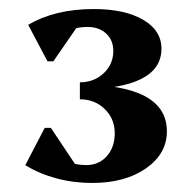

<svg xmlns="http://www.w3.org/2000/svg" viewBox="-20 -797 425 425"><path d="M183.8 -392Q142.6 -392 104.7 -402.2Q66.8 -412.4 36 -431.4L79 -514H92.6L162 -410L97.2 -415.2L94.8 -467Q121.6 -431.6 171 -431.6Q198.8 -431.6 216.4 -451.3Q234 -471 234 -502.2Q234 -534 211.9 -555.6Q189.8 -577.2 156.8 -577.2V-609.8Q252.8 -609.8 301.1 -583.9Q349.4 -558 349.4 -506.2Q349.4 -456.6 303.1 -424.3Q256.8 -392 183.8 -392ZM156.8 -599.4V-614.8Q188 -614.8 209.4 -634.8Q230.8 -654.8 230.8 -684.2Q230.8 -708 215 -722.7Q199.2 -737.4 173.4 -737.4Q130 -737.4 98.4 -706.8L99.8 -756.4L168.2 -762.8L98 -661.2H85.2L42.4 -742Q101.8 -777 187.4 -777Q256 -777 296.7 -753.3Q337.4 -729.6 337.4 -689.2Q337.4 -644.6 292.1 -622Q246.8 -599.4 156.8 -599.4Z"/></svg>

Font: Platypi Light
Style: Regular
Weight: 300
Designer: David Sargent
Foundry: Bolt Cutter Type
Version: Version 1.200